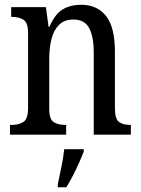

<svg xmlns="http://www.w3.org/2000/svg" viewBox="-20 -566 594 807"><path d="M22 0V-41H30Q59 -41 78.5 -53.5Q98 -66 98 -113V-427Q98 -471 78.5 -483Q59 -495 32 -495H27V-536H173L184 -454H188Q211 -507 243.5 -526.5Q276 -546 321 -546Q388 -546 425.5 -499Q463 -452 463 -349V-113Q463 -66 480 -53.5Q497 -41 526 -41H530V0H374V-346Q374 -411 355 -447.5Q336 -484 288 -484Q250 -484 227.5 -461Q205 -438 196 -400.5Q187 -363 187 -321V-108Q187 -64 206 -52.5Q225 -41 253 -41H258V0ZM223 208Q230 174 238 136Q246 98 250 61H332V71Q324 92 312 119Q300 146 286 173Q272 200 259 221H223Z"/></svg>

Font: Noto Serif Tamil Condensed
Style: Regular
Weight: 400
Width: 3
Designer: Indian Type Foundry, Tom Grace, and the Monotype Design Team
Foundry: Monotype Imaging Inc.
Version: Version 2.004; ttfautohint (v1.8.4.7-5d5b)